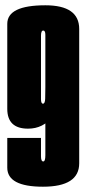

<svg xmlns="http://www.w3.org/2000/svg" viewBox="-20 -700 329 726"><path d="M142.5 6Q279.5 6 279.5 -82.5Q279.5 -171 279.5 -345.5Q279.5 -501 279.5 -590.5Q279.5 -680 151.5 -680Q7.5 -680 7.5 -609.8Q7.5 -539.5 7.5 -456Q7.5 -363.5 7.5 -288.5Q7.5 -213.5 86 -213.5Q143.5 -213.5 178.8 -259.8Q214 -306 214 -349.5L151.5 -371Q151.5 -344.5 150.8 -326.2Q150 -308 142.5 -308Q135 -308 135 -325.2Q135 -342.5 135 -448.5Q135 -545 135 -564.8Q135 -584.5 143.5 -584.5Q151.5 -584.5 151.5 -568.5Q151.5 -552.5 151.5 -380Q151.5 -136.5 151.5 -113Q151.5 -89.5 143.5 -89.5Q135 -89.5 135 -109.2Q135 -129 135 -178.5H7.5Q7.5 -138 7.5 -66Q7.5 6 142.5 6Z"/></svg>

Font: Anybody UltraCondensed
Style: Bold
Weight: 700
Width: 1
Version: Version 1.113;gftools[0.9.25]